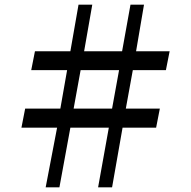

<svg xmlns="http://www.w3.org/2000/svg" viewBox="-20 -789 820 824"><path d="M491 -488H326L296 -323H461ZM708 -569 692 -488H550L520 -323H666L650 -241H506L461 15H401L447 -241H282L235 15H176L225 -241H72L88 -323H239L268 -488H114L130 -569H282L317 -769H376L341 -569H504L540 -769H598L564 -569Z"/></svg>

Font: Kaisei Opti
Style: Bold
Weight: 700
Designer: Font-Kai, 金井和夫
Foundry: KAZUO KANAI
Version: Version 5.003